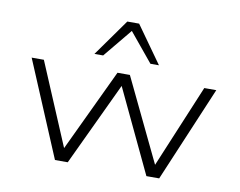

<svg xmlns="http://www.w3.org/2000/svg" viewBox="-81 -866 1222 976"><g transform="rotate(10 530.0 -378.5)"><path d="M260 0 53 -492H116L298 -61H292L496 -492H560L767 -61H764L944 -492H1006L798 0H732L526 -435H531L326 0ZM364 -566 500 -757H561L697 -566H653L531 -714L409 -566Z"/></g></svg>

Font: Nunito Sans 7pt Expanded ExtraLight
Style: Regular
Weight: 250
Width: 7
Designer: Vernon Adams
Foundry: Vernon Adams
Version: Version 3.101;gftools[0.9.27]